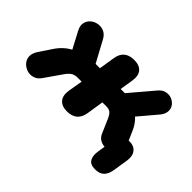

<svg xmlns="http://www.w3.org/2000/svg" viewBox="-118 -765 1165 1165"><g transform="rotate(45 465.0 -182.0)"><path d="M774 137Q734 137 719.5 113Q705 89 711 50L719 -1Q698 -2 679.5 -13Q661 -24 651 -48L611 -140Q599 -165 586.5 -173.5Q574 -182 554 -182H519L502 -73Q489 9 405 9Q361 9 339.5 -16Q318 -41 325 -87L341 -182H307Q285 -182 269 -173.5Q253 -165 235 -140L159 -31Q141 -4 116 4Q91 12 67.5 5Q44 -2 27 -19.5Q10 -37 7.5 -62Q5 -87 22 -115L78 -199Q95 -225 117 -245.5Q139 -266 164 -279L108 -385Q92 -415 97.5 -439.5Q103 -464 121.5 -479.5Q140 -495 165 -499Q190 -503 213.5 -492.5Q237 -482 252 -453L325 -318H362L378 -419Q390 -501 474 -501Q519 -501 540 -476.5Q561 -452 554 -405L540 -318H576L705 -470Q724 -493 748 -498Q772 -503 793 -495Q814 -487 827.5 -469.5Q841 -452 840.5 -428.5Q840 -405 820 -379L720 -261Q736 -247 748.5 -229Q761 -211 770 -190L796 -131H806Q842 -131 861.5 -106Q881 -81 874 -36L859 58Q853 97 833 117Q813 137 774 137Z"/></g></svg>

Font: Nunito Black
Style: Italic
Weight: 900
Italic angle: -9°
Designer: Vernon Adams
Foundry: Vernon Adams
Version: Version 3.601; ttfautohint (v1.8.2.53-6de2)